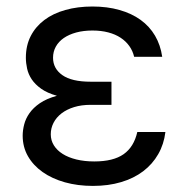

<svg xmlns="http://www.w3.org/2000/svg" viewBox="-20 -573 584 602"><path d="M329.5 -244.3H264.2Q235.4 -244.3 212.4 -237.2Q189.3 -230.1 172.9 -217.5Q156.6 -204.9 147.9 -188Q139.2 -171.2 139.2 -152Q139.2 -132.8 149 -117.2Q158.7 -101.6 176.5 -90.4Q194.2 -79.2 219.5 -73Q244.7 -66.8 275.6 -66.8Q335.2 -66.8 367.5 -89.5Q399.9 -112.2 410.5 -159.1H498.6Q494 -120.7 476 -89.5Q458.1 -58.2 428.8 -36Q399.5 -13.8 359.7 -2Q320 9.9 271.3 9.9Q223.7 9.9 183.4 -1.4Q143.1 -12.8 113.6 -33.6Q84.2 -54.3 67.6 -83.3Q51.1 -112.2 51.1 -147.7Q51.1 -164.4 55.8 -182.7Q60.4 -201 72.3 -218Q84.2 -235.1 105.1 -249.5Q126.1 -263.8 158.4 -272.7Q128.2 -281.2 109.2 -294.7Q90.2 -308.2 79.5 -324.2Q68.9 -340.2 65 -357.8Q61.1 -375.4 61.1 -392Q61.1 -430 76.2 -459.7Q91.3 -489.3 118.8 -510.1Q146.3 -530.9 184.8 -541.7Q223.4 -552.6 269.9 -552.6Q316.4 -552.6 354.6 -541.7Q392.8 -530.9 420.8 -510.7Q448.9 -490.4 466.1 -461.1Q483.3 -431.8 488.6 -394.9H400.6Q396.3 -413.4 385.5 -428.6Q374.6 -443.9 358.1 -454.7Q341.6 -465.6 319.4 -471.4Q297.2 -477.3 269.9 -477.3Q241.8 -477.3 218.9 -471.1Q196 -464.8 179.9 -453.7Q163.7 -442.5 155 -426.7Q146.3 -410.9 146.3 -392Q146.3 -358 175.6 -337.4Q204.9 -316.8 264.2 -316.8H329.5V-284.1Z"/></svg>

Font: Fast_Sans
Style: Regular
Weight: 400
Designer: Rasmus Andersson
Foundry: rsms
Version: Version 3.018;git-588b23468